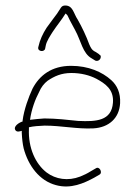

<svg xmlns="http://www.w3.org/2000/svg" viewBox="-20 -714 492 697"><path d="M37 -240C43 -234 51 -237 59 -239V-232C60 -211 62 -192 66 -175C83 -112 123 -58 183 -42C237 -27 285 -49 322 -69L341 -80C354 -87 341 -112 328 -103L309 -92C298 -85 284 -78 271 -73C227 -56 182 -63 149 -88C109 -119 82 -177 85 -246V-252C102 -256 121 -257 142 -258C203 -258 260 -245 319 -248C375 -251 413 -285 416 -339C418 -377 405 -404 384 -423C351 -453 301 -475 238 -475C167 -475 123 -440 98 -392C84 -362 67 -316 62 -276V-273C51 -270 25 -255 37 -240ZM89 -279C94 -316 108 -354 122 -380C129 -397 140 -411 153 -421C177 -437 202 -449 239 -449C274 -449 305 -441 330 -428C361 -411 394 -390 390 -341C385 -275 329 -272 265 -275H264C226 -279 183 -284 141 -284C123 -283 106 -281 89 -279ZM119 -543C115 -526 142 -524 144 -538L146 -548C149 -565 163 -585 171 -598C186 -621 204 -642 218 -665C222 -662 225 -659 227 -654C236 -634 243 -624 253 -604C274 -566 280 -520 313 -502L326 -494C334 -491 342 -495 345 -503C347 -509 346 -514 340 -516V-517L328 -525C313 -532 310 -540 304 -553C294 -581 277 -617 262 -643C247 -665 245 -694 217 -694C210 -694 205 -692 201 -686C192 -671 183 -658 171 -643L149 -613C135 -591 125 -570 119 -543ZM141 -279ZM149 -613ZM201 -686ZM262 -643V-644Z"/></svg>

Font: Stray Cat
Style: Lt
Weight: 300
Version: Version 1.0